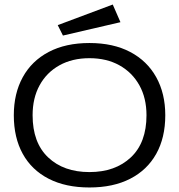

<svg xmlns="http://www.w3.org/2000/svg" viewBox="-20 -817 790 848"><path d="M375 11Q270 11 195 -27.5Q120 -66 80.5 -137.5Q41 -209 41 -308Q41 -404 80.5 -476Q120 -548 195 -587.5Q270 -627 375 -627Q480 -627 555 -587.5Q630 -548 670 -476Q710 -404 710 -308Q710 -209 670 -137.5Q630 -66 555 -27.5Q480 11 375 11ZM375 -57Q489 -57 558 -122Q627 -187 627 -308Q627 -384 595.5 -440.5Q564 -497 507.5 -528.5Q451 -560 375 -560Q299 -560 242.5 -528.5Q186 -497 155 -440.5Q124 -384 124 -308Q124 -187 192.5 -122Q261 -57 375 -57ZM258 -660 235 -706 478 -797 512 -719Z"/></svg>

Font: Inconsolata ExtraExpanded
Style: Regular
Weight: 400
Width: 8
Monospace: yes
Designer: Raph Levien, Cyreal, Brenton Simpson
Foundry: Raph Levien, Cyreal, Google
Version: Version 3.000; ttfautohint (v1.8.2.53-6de2)